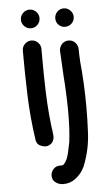

<svg xmlns="http://www.w3.org/2000/svg" viewBox="-61 -746 588 1006"><g transform="rotate(-5 233.0 -243.0)"><path d="M133 -608Q113 -608 98.5 -622.5Q84 -637 84 -657Q84 -677 98.5 -691.5Q113 -706 133 -706Q153 -706 167.5 -691.5Q182 -677 182 -657Q182 -637 167.5 -622.5Q153 -608 133 -608ZM200 -46Q201 -40 201 -34Q201 -21 194 -7Q187 7 166 14Q160 15 155 15Q142 15 126.5 7.5Q111 0 106 -20Q88 -141 84 -257.5Q80 -374 80 -495Q80 -515 94.5 -529.5Q109 -544 129 -544Q149 -544 163.5 -529.5Q178 -515 178 -495V-443Q178 -351 181 -265Q183 -207 188 -149L194 -91L196 -77Q196 -74 197 -71Q198 -59 200 -46ZM312 -600Q292 -600 278 -614Q264 -628 264 -648Q264 -668 278 -682.5Q292 -697 312 -697Q332 -697 346.5 -682.5Q361 -668 361 -648Q361 -628 346.5 -614Q332 -600 312 -600ZM231 220Q205 220 187 204Q173 192 173 171Q173 152 186.5 137Q200 122 220 122H233Q237 122 243.5 115.5Q250 109 260 89V88Q268 71 281 2L282 -10Q289 -64 289 -158Q288 -257 281 -345L274 -478Q275 -499 289 -513Q303 -527 323 -527Q343 -527 357 -513Q371 -499 372 -478Q372 -450 374 -421V-415Q386 -296 386 -169Q386 -107 383 -46Q380 50 344 138Q327 175 295 199Q267 220 231 220Z"/></g></svg>

Font: Bad Comic
Style: Regular
Weight: 400
Designer: GGBotNet
Foundry: f0n7
Version: 0.9